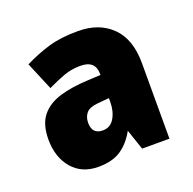

<svg xmlns="http://www.w3.org/2000/svg" viewBox="-77 -800 524 522"><g transform="rotate(-20 185.0 -539.0)"><path d="M198 -722Q259 -722 295.5 -686Q332 -650 332 -581V-362H253L233 -421Q216 -390 191 -373Q166 -356 125 -356Q77 -356 49.5 -388.5Q22 -421 22 -472Q22 -516 41.5 -540Q61 -564 96 -574.5Q131 -585 178 -587L215 -589V-592Q215 -631 172 -631Q146 -631 124 -623Q102 -615 75 -602L41 -683Q77 -701 112.5 -711.5Q148 -722 198 -722ZM182 -519Q158 -517 148.5 -506Q139 -495 139 -478Q139 -445 170 -445Q192 -445 203.5 -464.5Q215 -484 215 -511V-522Z"/></g></svg>

Font: Noto Sans Oriya Cond Blk
Style: Regular
Weight: 900
Width: 3
Designer: Amélie Bonet and Sol Matas
Foundry: Google LLC
Version: Version 2.006; ttfautohint (v1.8.4.7-5d5b)